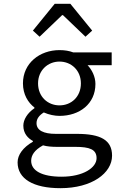

<svg xmlns="http://www.w3.org/2000/svg" viewBox="-20 -760 640 1004"><path d="M296 224C461 224 566 145 566 54C566 -28 506 -60 381 -60H272C208 -60 171 -78 171 -116C171 -139 185 -157 209 -172C236 -160 266 -154 291 -154C396 -154 479 -217 479 -321C479 -360 460 -396 438 -419H564V-486H363C342 -494 319 -498 291 -498C188 -498 100 -430 100 -324C100 -266 127 -223 160 -198V-194C123 -169 102 -134 102 -103C102 -62 126 -37 152 -23V-19C100 11 72 50 72 89C72 175 154 224 296 224ZM291 -209C230 -209 179 -254 179 -324C179 -392 230 -438 291 -438C353 -438 403 -392 403 -324C403 -254 353 -209 291 -209ZM302 164C198 164 143 132 143 81C143 53 159 25 205 0C226 6 251 8 279 8H374C448 8 485 21 485 67C485 117 415 164 302 164ZM187 -568 305 -681H309L427 -568L462 -600L348 -740H266L152 -600Z"/></svg>

Font: Hasklig
Style: Regular
Weight: 400
Monospace: yes
Designer: Paul D. Hunt, Teo Tuominen
Foundry: Adobe Systems Incorporated
Version: Version 2.030;PS 1.0;hotconv 16.6.51;makeotf.lib2.5.65220